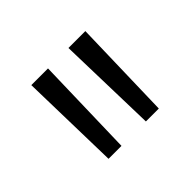

<svg xmlns="http://www.w3.org/2000/svg" viewBox="-82 -893 600 600"><g transform="rotate(-45 217.5 -593.5)"><path d="M106.4 -426.3 98.6 -759.8H172.4L163.6 -426.3ZM271.5 -426.3 262.7 -759.8H337.4L328.6 -426.3Z"/></g></svg>

Font: Now
Style: Regular
Weight: 400
Designer: Alfredo Marco Pradil
Foundry: Alfredo Marco Pradil
Version: Version 1.002;PS 001.002;hotconv 1.0.88;makeotf.lib2.5.64775